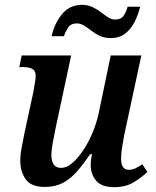

<svg xmlns="http://www.w3.org/2000/svg" viewBox="-20 -766 645 796"><path d="M454 10Q401 10 378.5 -17Q356 -44 356 -82Q356 -100 361 -127H354Q326 -86 299.5 -55.5Q273 -25 241 -8Q209 9 166 9Q108 9 86 -23.5Q64 -56 64 -99Q64 -124 70 -155Q76 -186 81 -212L119 -388Q122 -407 125 -424.5Q128 -442 128 -451Q128 -472 114.5 -480Q101 -488 74 -488H60L70 -536H275L211 -237Q205 -209 199 -176Q193 -143 193 -122Q193 -100 202 -85Q211 -70 234 -70Q256 -70 279 -89.5Q302 -109 324 -141.5Q346 -174 362.5 -213Q379 -252 388 -291L439 -536H566L495 -206Q491 -186 486.5 -157.5Q482 -129 482 -108Q482 -62 514 -62Q528 -62 541 -68Q554 -74 570 -85L591 -53Q568 -31 534.5 -10.5Q501 10 454 10ZM439 -608Q414 -608 394.5 -617Q375 -626 359 -638.5Q343 -651 328.5 -660Q314 -669 299 -669Q274 -669 263 -652.5Q252 -636 245 -616H194Q205 -667 236 -706Q267 -745 319 -746Q344 -746 363 -737Q382 -728 397.5 -716Q413 -704 427.5 -694.5Q442 -685 457 -685Q482 -685 493 -701.5Q504 -718 509 -738H561Q553 -705 538 -675Q523 -645 498.5 -626.5Q474 -608 439 -608Z"/></svg>

Font: Noto Serif SemiCondensed SemiBold
Style: Italic
Weight: 600
Width: 4
Italic angle: -12°
Designer: Monotype Design Team
Foundry: Monotype Imaging Inc.
Version: Version 2.014; ttfautohint (v1.8.4.7-5d5b)